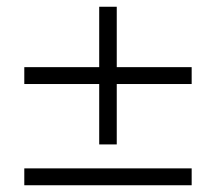

<svg xmlns="http://www.w3.org/2000/svg" viewBox="-20 -549 640 569"><path d="M274 -121V-300H52V-350H274V-529H326V-350H548V-300H326V-121ZM52 0V-50H548V0Z"/></svg>

Font: Winston Light
Style: Regular
Weight: 300
Designer: Original fonts by Vernon Adams / Changes by Cristiano Sobral
Foundry: Original fonts by Vernon Adams / Changes by Cristiano Sobral
Version: Version 2.503;July 17, 2020;FontCreator 13.0.0.2655 64-bit